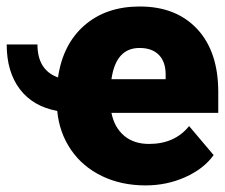

<svg xmlns="http://www.w3.org/2000/svg" viewBox="-61 -558 688 588"><path d="M384.8 9.8Q310.5 9.8 251.2 -18.8Q191.9 -47.4 156.2 -99.6Q120.6 -151.9 114.3 -218.3Q40 -231.9 -0.2 -284.9Q-40.5 -337.9 -40.5 -421.9H53.7Q53.7 -343.3 116.7 -320.8Q131.3 -422.4 197.5 -480.2Q263.7 -538.1 367.2 -538.1Q478.5 -538.1 543 -469Q607.4 -399.9 607.4 -276.4V-212.4H280.3Q289.1 -168 318.8 -142.6Q348.6 -117.2 395.5 -117.2Q474.1 -117.2 518.1 -171.9L593.3 -83Q562.5 -40.5 506.1 -15.4Q449.7 9.8 384.8 9.8ZM366.2 -411.1Q293.9 -411.1 280.3 -315.4H446.3V-328.1Q446.8 -367.7 426 -389.4Q405.3 -411.1 366.2 -411.1Z"/></svg>

Font: Roboto Black
Style: Regular
Weight: 900
Designer: Google
Version: Version 2.134; 2016